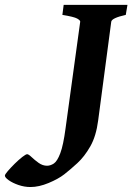

<svg xmlns="http://www.w3.org/2000/svg" viewBox="-192 -586 543 788"><path d="M331.1 -565.9 324.2 -524.9Q267.1 -512.2 264.6 -497.1L210.9 -91.8Q202.6 -27.3 178.7 14.6Q154.8 56.6 125.5 83.5Q96.2 110.4 71.8 129.4Q47.4 148.4 7.6 165Q-32.2 181.6 -66.9 181.6Q-91.8 181.6 -116 173.3Q-140.1 165 -156 153.8Q-171.9 142.6 -171.9 134.8Q-171.9 129.9 -159.9 116Q-147.9 102.1 -131.6 85.9Q-115.2 69.8 -100.6 58.3Q-85.9 46.9 -80.6 46.9Q-74.7 46.9 -62.5 58.6Q-50.3 70.3 -33.7 82.3Q-17.1 94.2 1 94.2Q15.1 94.2 29.1 85Q43 75.7 55.4 43Q67.9 10.3 77.1 -59.6L137.2 -497.1Q137.7 -502.4 124.8 -509.8Q111.8 -517.1 64 -524.9L69.3 -565.9Z"/></svg>

Font: Dai Banna SIL
Style: Bold Italic
Weight: 700
Italic angle: -11°
Designer: Victor Gaultney
Foundry: SIL International
Version: Version 4.000